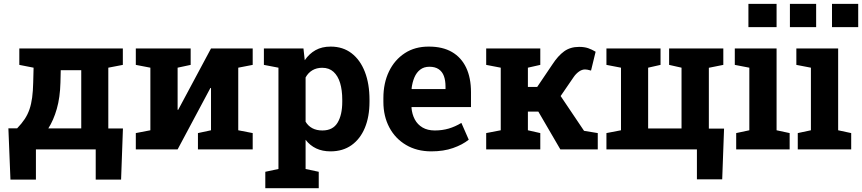

<svg xmlns="http://www.w3.org/2000/svg" viewBox="-20 -782 4512 1005"><path d="M34.7 158.2 23.9 -110.4H69.8Q93.8 -135.3 109.4 -158.9Q125 -182.6 134.3 -209.7Q143.6 -236.8 148.2 -270.8Q152.8 -304.7 153.8 -350.1L155.8 -427.7L81.1 -442.4V-528.3H546.9H623V-442.4L546.9 -427.7V-109.4H623.5L613.8 158.2H481V0H168V158.2ZM232.9 -109.9H405.3V-414.6H297.9L296.4 -350.1Q294.4 -271.5 277.3 -212.2Q260.3 -152.8 232.9 -109.9Z M690.9 0V-85.4L767.1 -100.1V-427.7L690.9 -442.4V-528.3H909.7H978V-442.4L909.7 -427.7V-207.5L912.6 -207L1084.5 -528.3H1227.1H1302.7V-442.4L1227.1 -427.7V-100.1L1302.7 -85.4V0H1016.1V-85.4L1084.5 -100.1V-321.3L1081.5 -321.8L909.7 0Z M1368.7 203.1V117.2L1437.5 102.5V-427.7L1361.3 -442.4V-528.3H1568.4L1575.2 -466.8Q1598.6 -501 1631.8 -519.5Q1665 -538.1 1710.9 -538.1Q1774.9 -538.1 1820.3 -503.2Q1865.7 -468.3 1889.9 -405.8Q1914.1 -343.3 1914.1 -259.8V-249.5Q1914.1 -171.4 1889.9 -113Q1865.7 -54.7 1820.1 -22.2Q1774.4 10.3 1710 10.3Q1667.5 10.3 1635 -5.1Q1602.5 -20.5 1579.6 -50.3V102.5L1648.4 117.2V203.1ZM1667.5 -99.1Q1722.2 -99.1 1746.8 -139.6Q1771.5 -180.2 1771.5 -249.5V-259.8Q1771.5 -310.1 1760.3 -347.4Q1749 -384.8 1725.8 -406Q1702.6 -427.2 1666.5 -427.2Q1637.2 -427.2 1615 -414.1Q1592.8 -400.9 1579.6 -376.5V-145Q1592.8 -122.6 1615 -110.8Q1637.2 -99.1 1667.5 -99.1Z M2237.8 10.3Q2162.1 10.3 2105.5 -23.2Q2048.8 -56.6 2017.8 -115.2Q1986.8 -173.8 1986.8 -249V-268.6Q1986.8 -347.2 2016.1 -408Q2045.4 -468.8 2098.9 -503.7Q2152.3 -538.6 2225.1 -538.1Q2296.9 -538.1 2345.7 -509.8Q2394.5 -481.4 2419.9 -428.2Q2445.3 -375 2445.3 -299.3V-221.7H2134.8L2133.8 -218.8Q2136.7 -184.1 2151.1 -157Q2165.5 -129.9 2191.9 -114.5Q2218.3 -99.1 2255.9 -99.1Q2294.9 -99.1 2328.9 -109.1Q2362.8 -119.1 2395 -138.7L2433.6 -50.8Q2400.9 -24.4 2351.3 -7.1Q2301.8 10.3 2237.8 10.3ZM2135.7 -315.9H2312V-328.6Q2312 -360.8 2303.5 -384Q2294.9 -407.2 2276.1 -419.9Q2257.3 -432.6 2227.5 -432.6Q2199.2 -432.6 2179.7 -417.7Q2160.2 -402.8 2149.2 -377Q2138.2 -351.1 2134.3 -318.4Z M2524.9 0V-85.4L2601.1 -100.1V-427.7L2524.9 -442.4V-528.3H2808.1V-442.4L2743.2 -427.7V-327.1H2792L2871.1 -444.3Q2900.9 -490.2 2933.1 -513.4Q2965.3 -536.6 3011.2 -536.6Q3038.6 -536.6 3058.6 -529.8Q3078.6 -522.9 3097.7 -511.2L3073.7 -412.6Q3060.1 -416 3054.9 -417.2Q3049.8 -418.5 3042.5 -418.5Q3025.9 -418.5 3010.3 -407.2Q2994.6 -396 2982.9 -378.9L2914.6 -279.3L3037.1 -97.2L3108.9 -85.4V0H2913.1L2797.9 -197.8H2743.2V-100.1L2808.1 -85.4V0Z M3627.9 156.7V0H3154.3V-85.4L3230.5 -100.1V-427.7L3154.3 -442.4V-528.3H3437.5V-442.4L3372.6 -427.7V-109.4H3547.4V-427.7L3482.4 -442.4V-528.3H3766.1V-442.4L3690.4 -427.2V-108.9H3770L3760.3 156.7Z M3833.5 0V-85.4L3902.3 -100.1V-427.7L3826.2 -442.4V-528.3H4044.9V-100.1L4113.3 -85.4V0ZM3897.5 -640.1V-761.7H4044.9V-640.1Z M4155.8 0V-85.4L4224.6 -100.1V-427.7L4148.4 -442.4V-528.3H4367.2V-100.1L4435.5 -85.4V0ZM4335 -640.1V-761.7H4472.2V-640.1ZM4114.7 -640.1V-761.7H4252V-640.1Z"/></svg>

Font: Roboto Slab LO
Style: Bold
Weight: 700
Designer: Google
Version: Version 2.000